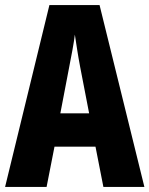

<svg xmlns="http://www.w3.org/2000/svg" viewBox="-20 -734 587 754"><path d="M386 0H547L371 -714H174L0 0H163L194 -158H355ZM295 -470 330 -289H217L252 -472C260 -513 270 -564 274 -598C280 -560 285 -522 295 -470Z"/></svg>

Font: Noto Sans Kannada ExtraCondensed ExtraBold
Style: Regular
Weight: 800
Width: 2
Designer: Jelle Bosma - Monotype Design Team
Foundry: Monotype Imaging Inc.
Version: Version 2.005